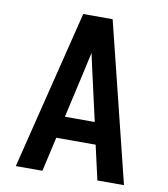

<svg xmlns="http://www.w3.org/2000/svg" viewBox="-82 -805 765 874"><g transform="rotate(10 300.0 -367.5)"><path d="M50 0 232 -735H368L550 0H427L391 -159H209L173 0ZM231 -260H369L317 -490Q313 -509 308.5 -528.5Q304 -548 300 -567Q296 -548 291.5 -528.5Q287 -509 283 -490Z"/></g></svg>

Font: Iosevka Aile
Style: Bold
Weight: 700
Designer: Belleve Invis
Foundry: Belleve Invis
Version: Version 28.0.1; ttfautohint (v1.8.4)